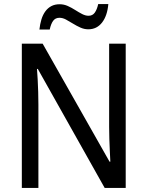

<svg xmlns="http://www.w3.org/2000/svg" viewBox="-20 -930 730 950"><path d="M602 0H498L167 -589H163Q165 -565 166.5 -535.5Q168 -506 169 -475Q170 -444 170 -413V0H88V-714H191L522 -130H526Q525 -151 523.5 -180.5Q522 -210 521 -242.5Q520 -275 520 -302V-714H602ZM175 -784Q178 -811 185 -834Q192 -857 204.5 -874Q217 -891 234.5 -900Q252 -909 275 -909Q296 -909 315 -900.5Q334 -892 352 -880.5Q370 -869 386.5 -860.5Q403 -852 418 -852Q438 -852 449 -867.5Q460 -883 466 -910H516Q511 -852 485 -818.5Q459 -785 417 -785Q397 -785 378 -793.5Q359 -802 340.5 -813.5Q322 -825 306 -833.5Q290 -842 274 -842Q254 -842 243 -827Q232 -812 226 -784Z"/></svg>

Font: Noto Sans Arabic SemiCondensed
Style: Regular
Weight: 400
Width: 4
Designer: Monotype Design Team, Nadine Chahine, Nizar Qandah and Khaled Hosny
Foundry: Monotype Imaging Inc.
Version: Version 2.012